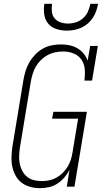

<svg xmlns="http://www.w3.org/2000/svg" viewBox="-20 -975 540 1003"><path d="M189 8Q162 8 137 1Q112 -6 92.5 -21Q73 -36 61 -58.5Q49 -81 44 -105.5Q39 -130 40 -157Q41 -184 45 -210L102 -555Q106 -579 113 -602.5Q120 -626 132.5 -648Q145 -670 163 -689Q181 -708 203 -720.5Q225 -733 249.5 -738Q274 -743 298 -743Q321 -743 343 -738.5Q365 -734 384 -723Q403 -712 417 -695Q431 -678 438 -658L451 -735H491L461 -554H421Q425 -583 423 -611.5Q421 -640 406 -662.5Q391 -685 365 -695.5Q339 -706 311 -706Q290 -706 269.5 -702Q249 -698 230 -688Q211 -678 195 -662.5Q179 -647 168 -628.5Q157 -610 151 -590Q145 -570 141 -549L84 -204Q81 -183 80 -161.5Q79 -140 83 -120Q87 -100 96.5 -82Q106 -64 121.5 -51.5Q137 -39 157 -34Q177 -29 199 -29Q218 -29 237.5 -33Q257 -37 275 -47Q293 -57 308 -72Q323 -87 333.5 -104.5Q344 -122 350 -141Q356 -160 359 -180L388 -355H252L259 -391H434L369 0H329L343 -87Q332 -66 315.5 -47Q299 -28 278.5 -15Q258 -2 235 3Q212 8 189 8ZM329 -815Q301 -815 274.5 -823.5Q248 -832 231.5 -852Q215 -872 211 -899.5Q207 -927 212 -955H252Q249 -935 251 -914.5Q253 -894 265 -879.5Q277 -865 296 -858.5Q315 -852 335 -852Q356 -852 376.5 -858.5Q397 -865 413.5 -879.5Q430 -894 439 -914Q448 -934 452 -955H492Q489 -936 482.5 -917.5Q476 -899 465 -882Q454 -865 438 -851.5Q422 -838 404 -830Q386 -822 367 -818.5Q348 -815 329 -815Z"/></svg>

Font: Iosevka Slab Extralight
Style: Italic
Weight: 200
Italic angle: -9°
Monospace: yes
Designer: Belleve Invis
Foundry: Belleve Invis
Version: Version 11.1.1; ttfautohint (v1.8.3)